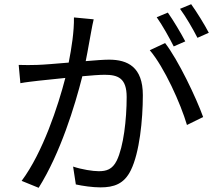

<svg xmlns="http://www.w3.org/2000/svg" viewBox="-20 -866 1040 914"><path d="M974 -710C955 -747 916 -810 890 -846L837 -824C865 -786 898 -729 920 -686ZM862 -669C841 -709 804 -771 779 -806L726 -784C753 -746 787 -685 807 -645ZM332 -783C333 -716 321 -639 307 -568C247 -563 190 -558 157 -557C125 -556 100 -556 69 -557L77 -470C102 -475 142 -479 166 -482C192 -485 239 -490 291 -495C257 -363 184 -140 83 -5L164 28C268 -138 336 -361 372 -503C415 -507 454 -510 478 -510C542 -510 583 -494 583 -404C583 -297 568 -168 536 -102C515 -59 486 -51 450 -51C422 -51 370 -59 328 -73L341 12C373 19 420 26 458 26C522 26 571 10 603 -56C644 -139 660 -295 660 -413C660 -547 588 -582 499 -582C475 -582 434 -579 388 -575C399 -628 408 -686 414 -715C417 -735 422 -755 426 -774ZM693 -627C762 -546 840 -373 870 -271L947 -309C914 -401 828 -581 766 -661Z"/></svg>

Font: Squished Noto Sans CJK JP Regular
Style: Regular
Weight: 400
Designer: Ryoko NISHIZUKA (kana & ideographs); Paul D. Hunt (Latin, Greek & Cyrillic); Wenlong ZHANG (bopomofo); Sandoll Communica
Foundry: Adobe Systems Incorporated
Version: Version 1.004;PS 1.004;hotconv 1.0.82;makeotf.lib2.5.63406